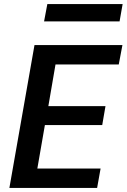

<svg xmlns="http://www.w3.org/2000/svg" viewBox="-20 -921 621 941"><path d="M26 0 149 -700H580L562 -605H252L217 -401H497L481 -308H200L163 -95H473L456 0ZM196 -816 212 -901H581L566 -816Z"/></svg>

Font: DM Sans 20pt SemiBold
Style: Italic
Weight: 600
Italic angle: -10°
Version: Version 4.004;gftools[0.9.30]